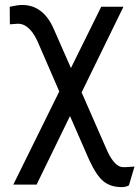

<svg xmlns="http://www.w3.org/2000/svg" viewBox="-20 -556 573 789"><path d="M70.8 -535.6Q53.2 -535.6 20 -528.3L20.5 -456.1L53.7 -458.5Q106 -458.5 141.6 -369.1L223.6 -180.2L34.7 202.6H130.4L267.6 -79.1L346.7 101.6Q377 167 406.2 189.9Q435.5 212.9 480 212.9Q498 212.9 509.8 205.6L532.7 128.4L497.6 130.9H484.9Q451.7 129.4 421.9 66.9L315.4 -176.3L487.3 -528.3H396L271.5 -276.4L198.7 -441.9Q155.8 -535.6 70.8 -535.6Z"/></svg>

Font: FAU Chimera
Style: Regular
Weight: 400
Version: Version 1.002;hotconv 1.0.117;makeotfexe 2.5.65602